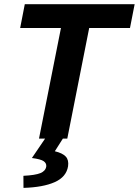

<svg xmlns="http://www.w3.org/2000/svg" viewBox="-20 -672 673 931"><path d="M169.1 0 275.6 -536.3H77.8L100.2 -651.7H632.9L610.3 -536.3H412.5L306.3 0ZM93.9 239.1 93.5 180.5Q151.4 177.6 176.2 167.3Q201 157 204.3 135.3Q206 119.7 191.9 109.7Q177.8 99.7 134.7 94.2L205.9 -10.6H291.6L245.9 61.4Q283.4 70.4 298.8 87.1Q314.3 103.8 310.1 133.9Q301.9 186 245.5 211.1Q189.1 236.2 93.9 239.1Z"/></svg>

Font: SourceCodeVF
Style: Italic
Weight: 200
Italic angle: -11°
Monospace: yes
Designer: Paul D. Hunt, Teo Tuominen
Foundry: Adobe
Version: Version 1.026;hotconv 1.1.0;makeotfexe 2.6.0